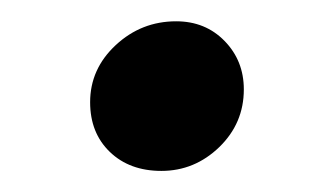

<svg xmlns="http://www.w3.org/2000/svg" viewBox="-20 -345 302 183"><path d="M133.8 -182.1Q103.5 -182.1 84.7 -200.2Q65.9 -218.3 65.9 -247.6Q65.9 -279.3 90.3 -302Q114.7 -324.7 147.9 -324.7Q175.8 -324.7 194.1 -305.9Q212.4 -287.1 212.4 -259.8Q212.4 -227.5 189 -204.8Q165.5 -182.1 133.8 -182.1Z"/></svg>

Font: Elstob 6pt Medium
Style: Italic
Weight: 500
Italic angle: -20°
Designer: Peter S. Baker
Version: Version 1.015